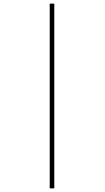

<svg xmlns="http://www.w3.org/2000/svg" viewBox="-20 -783 575 1054"><path d="M253 -763H278V251H253Z"/></svg>

Font: Noto Sans Myanmar UI Thin
Style: Regular
Weight: 100
Designer: Monotype Design Team
Foundry: Monotype Imaging Inc.
Version: Version 2.103; ttfautohint (v1.8.4.7-5d5b)